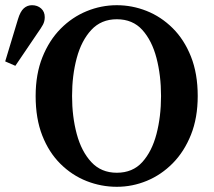

<svg xmlns="http://www.w3.org/2000/svg" viewBox="-27 -701 821 738"><path d="M422 17Q362 17 306 -5Q250 -27 205.5 -71Q161 -115 135.5 -180Q110 -245 110 -332Q110 -416 136 -481Q162 -546 206 -590.5Q250 -635 306 -658Q362 -681 422 -681Q481 -681 536.5 -659Q592 -637 636.5 -593Q681 -549 707 -483.5Q733 -418 733 -332Q733 -248 707 -183Q681 -118 637 -73.5Q593 -29 537.5 -6Q482 17 422 17ZM422 -37Q483 -37 520 -78Q557 -119 574.5 -186Q592 -253 592 -332Q592 -411 574.5 -478Q557 -545 520 -586Q483 -627 422 -627Q362 -627 324 -586Q286 -545 268 -478Q250 -411 250 -332Q250 -253 268 -186Q286 -119 324 -78Q362 -37 422 -37ZM-7 -465 42 -627Q51 -657 64.5 -669Q78 -681 96 -681Q117 -681 131 -668.5Q145 -656 145 -635Q145 -619 138 -606Q131 -593 116 -572L32 -448Z"/></svg>

Font: Source Serif 4 Semibold
Style: Regular
Weight: 600
Designer: Frank Grießhammer
Foundry: Adobe
Version: Version 4.005;hotconv 1.1.0;makeotfexe 2.6.0